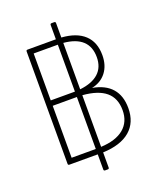

<svg xmlns="http://www.w3.org/2000/svg" viewBox="-154 -884 866 1038"><g transform="rotate(-20 279.5 -364.5)"><path d="M292 -36V51Q292 59 284 59H269Q261 59 261 51V-36H98Q90 -36 90 -44V-690Q90 -698 98 -698H261V-780Q261 -788 269 -788H284Q292 -788 292 -780V-697Q378 -691 423 -649Q468 -607 468 -532Q468 -473 438 -434Q408 -395 355 -384Q428 -371 465 -328.5Q502 -286 502 -215Q502 -132 448 -86Q394 -40 292 -36ZM258 -667H122V-397H246H261V-667ZM292 -666V-399Q363 -407 399.5 -440.5Q436 -474 436 -532Q436 -653 292 -666ZM122 -366V-67H261V-366H251ZM292 -68Q378 -72 423.5 -110Q469 -148 469 -215Q469 -284 425 -321Q381 -358 292 -365Z"/></g></svg>

Font: LINE Seed Sans TH App Thin
Style: Regular
Weight: 250
Designer: Dalton Maag Ltd | Thai characters by Cadson Demak Co.,Ltd.
Foundry: Dalton Maag Ltd
Version: Version 1.003